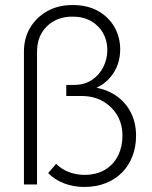

<svg xmlns="http://www.w3.org/2000/svg" viewBox="-20 -732 603 762"><path d="M314 10Q272 10 235 -4Q198 -18 171 -45L203 -82Q223 -61 252.5 -49.5Q282 -38 315 -38Q363 -38 397 -58.5Q431 -79 448.5 -114.5Q466 -150 466 -193Q466 -238 446 -273Q426 -308 389.5 -329.5Q353 -351 303 -351H243V-395H274Q315 -395 344.5 -414.5Q374 -434 390 -466Q406 -498 406 -534Q406 -570 389.5 -600Q373 -630 342 -648Q311 -666 268 -666Q205 -666 166 -627.5Q127 -589 127 -527V0H75V-527Q75 -581 100 -622.5Q125 -664 168 -688Q211 -712 268 -712Q327 -712 369 -688.5Q411 -665 434 -625Q457 -585 457 -536Q457 -474 420.5 -428.5Q384 -383 321 -370L323 -388Q382 -386 426.5 -361Q471 -336 495.5 -292.5Q520 -249 520 -193Q520 -150 506 -113Q492 -76 465.5 -48.5Q439 -21 400.5 -5.5Q362 10 314 10Z"/></svg>

Font: Outfit Thin ExtraLight
Style: Regular
Weight: 250
Version: Version 1.100;gftools[0.9.27]